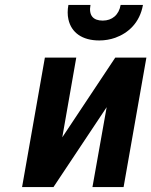

<svg xmlns="http://www.w3.org/2000/svg" viewBox="-20 -763 617 783"><path d="M450 -528 234 -203 291 -528H163L70 0H198L415 -326L357 0H484L577 -528ZM399 -679C360 -679 341 -700 349 -743H259C255 -722 255 -702 259 -684C271 -630 315 -598 385 -598C408 -598 430 -602 450 -609C503 -628 550 -670 563 -743H472C465 -702 437 -679 399 -679Z"/></svg>

Font: Asimov
Style: NarIt
Weight: 500
Designer: Google
Version: Version 2.000980; 2014